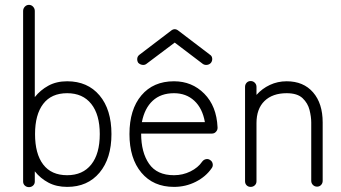

<svg xmlns="http://www.w3.org/2000/svg" viewBox="-20 -755 1403 789"><path d="M99 14Q89 14 82 7.5Q75 1 75 -9V-710Q75 -720 82 -727.5Q89 -735 99 -735Q109 -735 116 -727.5Q123 -720 123 -710V-356Q146 -385 179 -403Q212 -421 256 -421Q340 -421 389 -363Q438 -305 438 -204Q438 -104 389 -45.5Q340 13 256 13Q212 13 179 -4.5Q146 -22 123 -51V-9Q123 1 116 7.5Q109 14 99 14ZM256 -35Q320 -35 355 -79Q390 -123 390 -204Q390 -284 355 -328Q320 -372 256 -372Q191 -372 157.5 -328Q124 -284 124 -204Q124 -123 157.5 -79Q191 -35 256 -35Z M695 13Q610 13 561 -45.5Q512 -104 512 -204Q512 -305 561 -363Q610 -421 695 -421Q769 -421 819.5 -370Q870 -319 874 -232V-229Q874 -220 867 -213Q861 -206 850 -206H560Q560 -129 592.5 -82Q625 -35 695 -35Q731 -35 762.5 -50.5Q794 -66 811 -91Q817 -99 826.5 -101Q836 -103 844 -97Q852 -92 854 -82Q856 -72 850 -64Q826 -29 784.5 -8Q743 13 695 13ZM563 -253H822Q812 -310 778.5 -341Q745 -372 695 -372Q641 -372 607.5 -341Q574 -310 563 -253ZM581 -492Q574 -487 564.5 -488.5Q555 -490 548 -497Q543 -505 544 -514.5Q545 -524 553 -530L683 -629Q698 -641 713 -629L843 -530Q851 -525 852 -515Q853 -505 847 -497Q841 -490 831.5 -488.5Q822 -487 814 -492L698 -580Z M1010 13Q1000 13 993.5 6.5Q987 0 987 -10V-398Q987 -408 993.5 -415Q1000 -422 1010 -422Q1020 -422 1027 -415Q1034 -408 1034 -398V-365Q1057 -391 1089 -406Q1121 -421 1158 -421Q1227 -421 1266.5 -375.5Q1306 -330 1306 -252V-12Q1306 -2 1299.5 5Q1293 12 1283 12Q1273 12 1266 5Q1259 -2 1259 -12V-252Q1259 -275 1252 -303Q1245 -331 1223.5 -351.5Q1202 -372 1158 -372Q1100 -372 1067 -340Q1034 -308 1034 -249V-10Q1034 0 1027 6.5Q1020 13 1010 13Z"/></svg>

Font: Kurewa Gothic CJK TC Regular
Style: Regular
Weight: 400
Designer: Max Yao
Foundry: Max-Everyday
Version: Version 1.071; ttfautohint (v1.8.3)